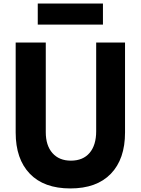

<svg xmlns="http://www.w3.org/2000/svg" viewBox="-20 -1039 790 1078"><path d="M68 -800H237V-297Q237 -222 274.5 -179.5Q312 -137 378 -137Q446 -137 483 -180.5Q520 -224 520 -302V-800H682V-295Q682 -146 602.5 -63.5Q523 19 375 19Q227 19 147.5 -63.5Q68 -146 68 -295ZM192 -901V-1019H558V-901Z"/></svg>

Font: Martian Mono SemiExpanded
Style: Bold
Weight: 700
Width: 6
Designer: Roman Shamin
Foundry: Evil Martians
Version: Version 1.000